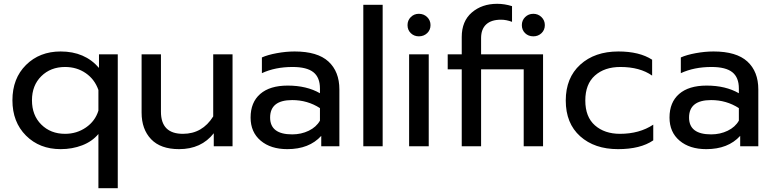

<svg xmlns="http://www.w3.org/2000/svg" viewBox="-20 -764 4041 1003"><path d="M494.1 219.2V-64Q461.4 -24.9 409.4 -4.9Q357.4 15.1 296.9 15.1Q186.5 15.1 115.7 -55.7Q44.9 -126.5 44.9 -240.2Q44.9 -354.5 116 -424.8Q187 -495.1 296.9 -495.1Q423.3 -495.1 497.1 -409.2V-480H595.2V219.2ZM319.8 -64.9Q380.9 -64.9 429 -98.1Q477.1 -131.3 494.1 -186V-293.9Q474.6 -349.6 428 -381.8Q381.3 -414.1 319.8 -414.1Q244.6 -414.1 195.8 -366Q147 -317.9 147 -240.2Q147 -161.6 195.8 -113.3Q244.6 -64.9 319.8 -64.9Z M915.5 15.1Q818.8 15.1 769.3 -36.9Q719.7 -88.9 719.7 -175.8V-480H820.8V-180.2Q820.8 -64.9 935.5 -64.9Q1037.1 -64.9 1093.8 -155.8V-480H1194.8V0H1096.7V-67.9Q1031.7 15.1 915.5 15.1Z M1481 15.1Q1394 15.1 1341.6 -29.3Q1289.1 -73.7 1289.1 -149.9Q1289.1 -229.5 1339.4 -273.2Q1389.6 -316.9 1482.9 -316.9Q1582 -316.9 1651.4 -276.9V-301.8Q1651.4 -359.4 1617.2 -386.7Q1583 -414.1 1508.3 -414.1Q1417.5 -414.1 1348.1 -381.8V-463.9Q1378.4 -477.5 1426.3 -486.3Q1474.1 -495.1 1519 -495.1Q1638.7 -495.1 1695.8 -442.6Q1752.9 -390.1 1752.9 -296.9V0H1658.2V-54.2Q1595.2 15.1 1481 15.1ZM1506.3 -62Q1553.7 -62 1593 -81.1Q1632.3 -100.1 1651.4 -133.8V-199.2Q1586.4 -241.2 1506.3 -241.2Q1391.1 -241.2 1391.1 -149.9Q1391.1 -62 1506.3 -62Z M1877.9 0V-738.8H1979V0Z M2168 -574.2Q2143.1 -574.2 2126 -590.8Q2108.9 -607.4 2108.9 -632.8Q2108.9 -657.7 2126 -674.8Q2143.1 -691.9 2168 -691.9Q2193.8 -691.9 2211.4 -674.8Q2229 -657.7 2229 -632.8Q2229 -607.4 2211.4 -590.8Q2193.8 -574.2 2168 -574.2ZM2117.2 0V-480H2219.7V0Z M2392.1 0V-401.9H2318.8V-480H2392.1V-570.8Q2392.1 -653.3 2444.8 -698.7Q2497.6 -744.1 2577.1 -744.1Q2615.7 -744.1 2654.8 -731.9V-649.9Q2625 -661.1 2597.2 -661.1Q2546.4 -661.1 2519.8 -636.5Q2493.2 -611.8 2493.2 -564.9V-480H2816.9V0H2715.8V-401.9H2493.2V0ZM2766.1 -574.2Q2740.2 -574.2 2723.1 -590.8Q2706.1 -607.4 2706.1 -632.8Q2706.1 -657.7 2723.4 -674.8Q2740.7 -691.9 2766.1 -691.9Q2791 -691.9 2808.6 -674.8Q2826.2 -657.7 2826.2 -632.8Q2826.2 -607.4 2808.8 -590.8Q2791.5 -574.2 2766.1 -574.2Z M3208.5 15.1Q3085.9 15.1 3010.7 -52.2Q2935.5 -119.6 2935.5 -238.8Q2935.5 -357.4 3011.2 -426.3Q3086.9 -495.1 3210.4 -495.1Q3320.3 -495.1 3386.7 -452.1V-369.1Q3322.8 -414.1 3220.7 -414.1Q3138.2 -414.1 3087.9 -369.4Q3037.6 -324.7 3037.6 -238.8Q3037.6 -153.3 3087.9 -109.1Q3138.2 -64.9 3218.8 -64.9Q3320.3 -64.9 3392.6 -112.8V-30.8Q3325.7 15.1 3208.5 15.1Z M3669.4 15.1Q3582.5 15.1 3530 -29.3Q3477.5 -73.7 3477.5 -149.9Q3477.5 -229.5 3527.8 -273.2Q3578.1 -316.9 3671.4 -316.9Q3770.5 -316.9 3839.8 -276.9V-301.8Q3839.8 -359.4 3805.7 -386.7Q3771.5 -414.1 3696.8 -414.1Q3606 -414.1 3536.6 -381.8V-463.9Q3566.9 -477.5 3614.7 -486.3Q3662.6 -495.1 3707.5 -495.1Q3827.1 -495.1 3884.3 -442.6Q3941.4 -390.1 3941.4 -296.9V0H3846.7V-54.2Q3783.7 15.1 3669.4 15.1ZM3694.8 -62Q3742.2 -62 3781.5 -81.1Q3820.8 -100.1 3839.8 -133.8V-199.2Q3774.9 -241.2 3694.8 -241.2Q3579.6 -241.2 3579.6 -149.9Q3579.6 -62 3694.8 -62Z"/></svg>

Font: Prompt
Style: Regular
Weight: 400
Designer: Katatrad Team
Foundry: CadsonDemak
Version: Version 1.000;PS 001.000;hotconv 1.0.88;makeotf.lib2.5.64775